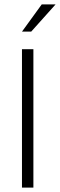

<svg xmlns="http://www.w3.org/2000/svg" viewBox="-20 -854 273 874"><path d="M132 -630V0H80V-630ZM122 -710H80L170 -834H233Z"/></svg>

Font: Mukta ExtraLight
Style: Regular
Weight: 275
Designer: Girish Dalvi and Yashodeep Gholap
Foundry: Ek Type
Version: Version 2.538;PS 1.002;hotconv 16.6.51;makeotf.lib2.5.65220;